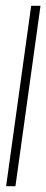

<svg xmlns="http://www.w3.org/2000/svg" viewBox="-20 -480 159 659"><path d="M119 -460 33 159H1L87 -460Z"/></svg>

Font: Genos Thin ExtraLight
Style: Italic
Weight: 250
Italic angle: -8°
Version: Version 1.010